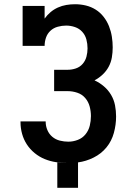

<svg xmlns="http://www.w3.org/2000/svg" viewBox="-20 -763 640 908"><path d="M251 125V5Q263 7 275 7.5Q287 8 299 8H301Q273 8 245.5 4Q218 0 192 -10.5Q166 -21 144 -39Q122 -57 107 -80Q92 -103 84.5 -130Q77 -157 77 -185V-189H196V-187Q196 -167 204 -148Q212 -129 227.5 -116Q243 -103 263 -98Q283 -93 303 -93Q326 -93 348 -101.5Q370 -110 384.5 -128Q399 -146 404.5 -168.5Q410 -191 410 -214Q410 -237 404 -259.5Q398 -282 383 -299.5Q368 -317 345.5 -324.5Q323 -332 300 -332H236V-433H300Q320 -433 339 -439.5Q358 -446 371 -461Q384 -476 389 -495.5Q394 -515 394 -534Q394 -556 388.5 -576.5Q383 -597 369 -612.5Q355 -628 334.5 -635Q314 -642 293 -642Q273 -642 253 -636.5Q233 -631 218.5 -617.5Q204 -604 197.5 -585Q191 -566 191 -546H87V-735H191V-675Q203 -692 219 -705.5Q235 -719 254 -727.5Q273 -736 293.5 -739.5Q314 -743 335 -743Q361 -743 386 -737Q411 -731 432.5 -717.5Q454 -704 470 -683.5Q486 -663 495.5 -639Q505 -615 509 -589.5Q513 -564 513 -539Q513 -515 509 -491.5Q505 -468 494 -447.5Q483 -427 465.5 -410.5Q448 -394 427 -383Q451 -372 471.5 -354.5Q492 -337 505.5 -314Q519 -291 524 -265Q529 -239 529 -212Q529 -173 518.5 -134.5Q508 -96 483.5 -66Q459 -36 423 -18Q387 0 349 5V125Z"/></svg>

Font: Iosevka HT Extended
Style: Bold
Weight: 700
Width: 7
Monospace: yes
Designer: Belleve Invis
Foundry: Belleve Invis
Version: Version 32.3.0; ttfautohint (v1.8.4)